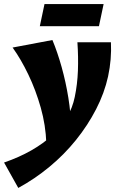

<svg xmlns="http://www.w3.org/2000/svg" viewBox="-60 -636 581 945"><path d="M30 289 -40 164Q35 138 94.5 104Q154 70 197.5 29.5Q241 -11 269 -58Q297 -105 308 -159Q321 -221 323.5 -288Q326 -355 321 -428H486Q488 -386 484.5 -344Q481 -302 472 -260Q454 -178 413 -98.5Q372 -19 314 53Q256 125 183.5 185Q111 245 30 289ZM168 69Q165 -20 140.5 -106.5Q116 -193 79.5 -269Q43 -345 2 -402L198 -439Q223 -379 243.5 -305.5Q264 -232 276.5 -154.5Q289 -77 290 -3ZM136 -507 159 -616H450L427 -507Z"/></svg>

Font: Ysabeau Black
Style: Italic
Weight: 900
Italic angle: -12°
Version: Version 2.000;gftools[0.9.27.dev2+g8671c4b]